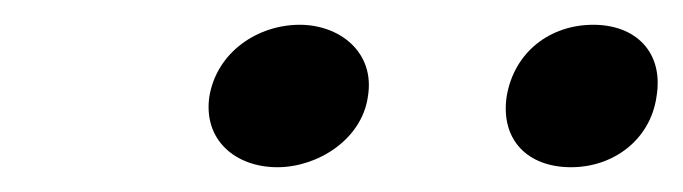

<svg xmlns="http://www.w3.org/2000/svg" viewBox="-20 -741 551 155"><path d="M149 -663C144 -628 170 -606 204 -606C236 -606 272 -628 277 -663C283 -699 254 -721 222 -721C188 -721 155 -699 149 -663ZM389 -663C384 -628 406 -606 441 -606C475 -606 505 -628 510 -663C516 -699 493 -721 459 -721C424 -721 395 -699 389 -663Z"/></svg>

Font: Asimov Print
Style: CIt
Weight: 500
Designer: Google
Version: Version 2.000980: 2014